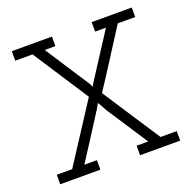

<svg xmlns="http://www.w3.org/2000/svg" viewBox="-124 -824 949 949"><g transform="rotate(-20 350.5 -350.0)"><path d="M246 0V-50H180Q219 -111 258 -171Q297 -231 336 -293L347 -314Q355 -303 361 -291Q367 -279 374 -267L516 -50H455V0H666V-50H581Q531 -126 482 -201Q433 -276 383 -353Q432 -427 479 -501Q526 -575 574 -650H666V-700H455V-650H512L362 -418L351 -398L341 -418Q303 -476 265.5 -533.5Q228 -591 190 -650H246V-700H35V-650H126L316 -358L116 -50H35V0Z"/></g></svg>

Font: Josefin Slab Thin Medium
Style: Regular
Weight: 500
Version: Version 2.000